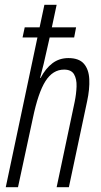

<svg xmlns="http://www.w3.org/2000/svg" viewBox="-20 -780 420 800"><path d="M4 0 136 -624H74L83 -666H145L165 -760H216L196 -666H297L289 -624H187Q171 -551 162 -514Q153 -477 147 -455H149Q170 -495 198.5 -516.5Q227 -538 265 -538Q309 -538 329.5 -514.5Q350 -491 352 -450Q354 -409 343 -358L267 0H216L291 -355Q298 -389 299 -420Q300 -451 288.5 -470.5Q277 -490 247 -490Q200 -490 169.5 -442Q139 -394 117 -288L55 0Z"/></svg>

Font: Noto Sans ExtraCondensed Light
Style: Italic
Weight: 300
Width: 2
Italic angle: -12°
Designer: Monotype Design Team
Foundry: Monotype Imaging Inc.
Version: Version 2.013; ttfautohint (v1.8.4.7-5d5b)